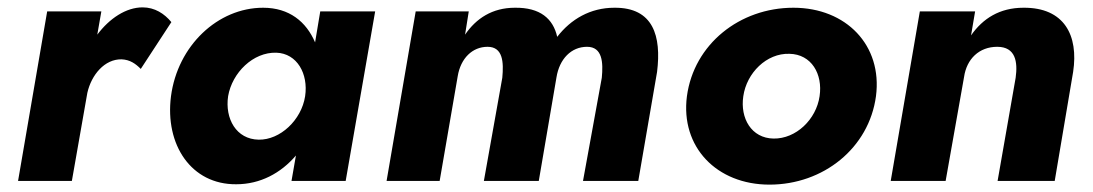

<svg xmlns="http://www.w3.org/2000/svg" viewBox="-20 -491 2965 521"><path d="M362 -304 445 -431C426 -454 400 -471 367 -471C322 -471 277 -441 244 -397L255 -460H108L29 0H175L217 -239C228 -288 264 -331 310 -330C333 -329 348 -318 362 -304Z M444 -230C427 -98 499 10 621 9C686 9 742 -21 783 -69L771 0H918L998 -460H849L835 -376C811 -432 765 -470 694 -470C571 -470 462 -367 444 -230ZM599 -230C610 -294 667 -350 730 -348C786 -346 817 -291 808 -230C798 -165 740 -111 682 -112C621 -113 590 -169 599 -230Z M1763 -296C1775 -393 1753 -471 1647 -470C1582 -470 1529 -439 1492 -391C1481 -440 1446 -471 1377 -470C1316 -470 1272 -441 1242 -397L1252 -460H1108L1029 0H1173L1222 -284C1230 -333 1262 -364 1303 -364C1345 -364 1347 -322 1343 -280L1293 0H1442L1490 -281C1498 -331 1530 -364 1573 -364C1615 -364 1617 -321 1613 -280L1562 0H1712Z M1844 -230C1826 -92 1925 10 2068 10C2214 10 2338 -89 2357 -230C2375 -368 2276 -470 2133 -470C1987 -470 1863 -371 1844 -230ZM1997 -230C2006 -293 2060 -347 2122 -345C2182 -344 2213 -290 2204 -230C2195 -167 2140 -114 2079 -115C2019 -116 1988 -170 1997 -230Z M2736 -280 2687 0H2842L2892 -296C2907 -395 2868 -471 2757 -470C2693 -470 2647 -441 2615 -395L2626 -460H2476L2397 0H2546L2596 -282C2603 -331 2637 -364 2686 -364C2736 -364 2742 -323 2736 -280Z"/></svg>

Font: Jost*
Style: Bold Italic
Weight: 700
Italic angle: -10°
Version: Version 3.7